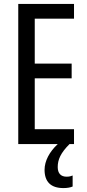

<svg xmlns="http://www.w3.org/2000/svg" viewBox="-20 -734 442 978"><path d="M274 117C274 79 289 45 334 0H357V-76H157V-335H345V-410H157V-639H357V-714H73V0H274C232 39 207 86 207 131C207 192 239 224 303 224C323 224 339 221 350 216V160C343 163 334 166 319 166C290 166 274 149 274 117Z"/></svg>

Font: Noto Sans Arabic ExtCond
Style: Regular
Weight: 400
Width: 2
Designer: Monotype Design Team, Nadine Chahine, Nizar Qandah and Khaled Hosny
Foundry: Monotype Imaging Inc.
Version: Version 2.012